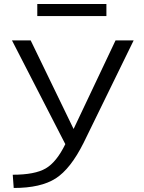

<svg xmlns="http://www.w3.org/2000/svg" viewBox="-20 -933 720 963"><path d="M167 -852.5V-913.1H513.7V-852.5ZM133.8 -730.5 348.6 -287.1H349.6L559.6 -730.5H650.4L399.4 -216.8Q334 -85.9 259.3 -38.1Q184.6 9.8 48.8 9.8L43.9 -56.6Q155.3 -56.6 209.5 -88.4Q263.7 -120.1 307.6 -210L40 -730.5Z"/></svg>

Font: Mgen+ 1c regular
Style: Regular
Weight: 400
Designer: [Source Han Sans]
Ryoko NISHIZUKA  (kana & ideographs); Paul D. Hunt (Latin, Greek & Cyrillic); Wenlong ZHANG  (bopomofo
Version: Version 1.059.20150602